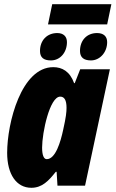

<svg xmlns="http://www.w3.org/2000/svg" viewBox="-20 -882 549 912"><path d="M208 -766H489L509 -862H228ZM222 -595C265 -595 298 -632 298 -682C298 -709 281 -725 252 -725C204 -725 170 -691 170 -640C170 -609 187 -595 222 -595ZM412 -595C454 -595 489 -633 489 -682C489 -710 471 -725 441 -725C393 -725 360 -691 360 -640C360 -610 377 -595 412 -595ZM129 10C180 10 211 -23 245 -66H249L253 0H384L502 -553H361L335 -487H332C312 -543 275 -563 233 -563C81 -563 14 -298 14 -156C14 -54 58 10 129 10ZM202 -126C188 -126 180 -145 180 -181C180 -252 216 -423 266 -423C286 -423 296 -406 296 -370C296 -351 294 -327 280 -265C268 -209 244 -126 202 -126Z"/></svg>

Font: Noto Sans UI Condensed Black
Style: Italic
Weight: 900
Width: 3
Italic angle: -192°
Designer: Monotype Design Team
Foundry: Monotype Imaging Inc.
Version: Version 1.901